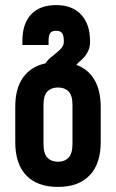

<svg xmlns="http://www.w3.org/2000/svg" viewBox="-20 -728 456 755"><path d="M265 -315Q265 -353 249.5 -368.5Q234 -384 208 -384Q182 -384 166.5 -368.5Q151 -353 151 -315V-162Q151 -124 166.5 -108Q182 -92 208 -92Q234 -92 249.5 -108Q265 -124 265 -162ZM280 -473Q327 -456 351.5 -414Q376 -372 376 -308V-169Q376 -84 332.5 -38.5Q289 7 208 7Q126 7 83 -38.5Q40 -84 40 -169V-308Q40 -380 70.5 -423Q101 -466 159 -479Q167 -492 179.5 -502Q192 -512 203.5 -521.5Q215 -531 223 -541Q231 -551 231 -565V-567Q231 -587 224.5 -597Q218 -607 201 -607Q184 -607 177.5 -598Q171 -589 171 -567V-551H68V-567Q68 -635 102.5 -671.5Q137 -708 201 -708Q264 -708 299 -670.5Q334 -633 334 -567V-564Q334 -544 328 -530.5Q322 -517 314 -507Q306 -497 296.5 -489Q287 -481 280 -473Z"/></svg>

Font: Bebas Neue Bold
Style: Regular
Weight: 700
Designer: Ryoichi Tsunekawa & LGV (GE)
Foundry: Free Software Foundation, Inc.
Version: Version 1.003 August 13, 2016